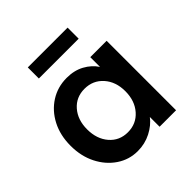

<svg xmlns="http://www.w3.org/2000/svg" viewBox="-194 -873 1030 1030"><g transform="rotate(-45 321.0 -357.5)"><path d="M271 10Q206 10 152.5 -26Q99 -62 67.5 -124Q36 -186 36 -265Q36 -345 68 -406.5Q100 -468 155 -503Q210 -538 279 -538Q336 -538 379 -514.5Q422 -491 447 -453V-527H571V0H446V-74Q419 -38 372.5 -14Q326 10 271 10ZM305 -99Q369 -99 410 -145.5Q451 -192 451 -265Q451 -337 410 -383Q369 -429 305 -429Q241 -429 201 -383Q161 -337 161 -265Q161 -192 201 -145.5Q241 -99 305 -99ZM171 -641V-725H473V-641Z"/></g></svg>

Font: Lexend Deca Medium
Style: Regular
Weight: 500
Designer: Bonnie Shaver-Troup, Thomas Jockin
Foundry: Lexend
Version: Version 1.008; ttfautohint (v1.8.4.7-5d5b)